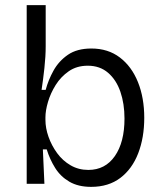

<svg xmlns="http://www.w3.org/2000/svg" viewBox="-20 -716 639 748"><path d="M335 12Q285 12 250.5 -8Q216 -28 195 -61.5Q174 -95 162 -134H147L153 0H84V-696H158V-536Q158 -497 153 -451Q148 -405 142 -366H158Q168 -404 188.5 -441Q209 -478 244.5 -502.5Q280 -527 336 -527Q401 -527 447 -492Q493 -457 517.5 -396Q542 -335 542 -257Q542 -180 518.5 -119Q495 -58 449 -23Q403 12 335 12ZM324 -54Q390 -54 427.5 -108Q465 -162 465 -254Q465 -312 449 -358.5Q433 -405 401 -432.5Q369 -460 322 -460Q279 -460 248 -438.5Q217 -417 197 -385Q177 -353 167 -319Q157 -285 157 -259V-249Q157 -217 169 -183Q181 -149 202.5 -119.5Q224 -90 255 -72Q286 -54 324 -54Z"/></svg>

Font: Bricolage Grotesque 10pt Light
Style: Regular
Weight: 300
Designer: Mathieu Triay
Foundry: Atelier Triay
Version: Version 1.000; ttfautohint (v1.8.4.7-5d5b);gftools[0.9.32]